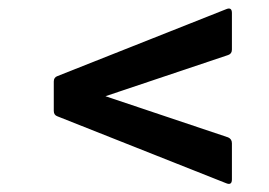

<svg xmlns="http://www.w3.org/2000/svg" viewBox="-20 -526 640 457"><path d="M518 -90 117 -249Q108 -252 108 -262V-332Q108 -342 117 -345L518 -504Q532 -510 532 -495V-408Q532 -398 523 -395L231 -297L523 -199Q532 -195 532 -185V-99Q532 -84 518 -90Z"/></svg>

Font: Sofia Sans
Style: Bold Italic
Weight: 700
Italic angle: -9°
Designer: Botio Nikoltchev, Ani Petrova
Foundry: lettersoup
Version: Version 4.101; ttfautohint (v1.8.4.7-5d5b)